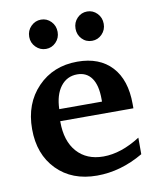

<svg xmlns="http://www.w3.org/2000/svg" viewBox="-82 -773 687 845"><g transform="rotate(-10 262.0 -350.5)"><path d="M37 -242Q37 -356 106.5 -428Q176 -500 284 -500Q383 -500 437.5 -441Q492 -382 492 -274V-255H165V-252Q165 -166 208 -117.5Q251 -69 326 -69Q405 -69 491 -124V-50Q390 9 284 9Q172 9 104.5 -60Q37 -129 37 -242ZM170 -308H361V-319Q361 -381 338.5 -413Q316 -445 274 -445Q228 -445 200 -408.5Q172 -372 170 -308ZM95 -644Q95 -672 114 -691Q133 -710 159 -710Q185 -710 203.5 -691Q222 -672 222 -644Q222 -617 203.5 -598Q185 -579 159 -579Q133 -579 114 -598Q95 -617 95 -644ZM302 -644Q302 -672 320.5 -691Q339 -710 365 -710Q391 -710 409.5 -691Q428 -672 428 -644Q428 -617 409.5 -598Q391 -579 365 -579Q338 -579 320 -598Q302 -617 302 -644Z"/></g></svg>

Font: Khartiya
Style: Bold
Weight: 700
Version: Version 1.0.2